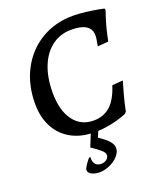

<svg xmlns="http://www.w3.org/2000/svg" viewBox="-159 -751 916 1087"><g transform="rotate(-20 299.0 -207.5)"><path d="M40 -254Q40 -369 87.5 -459Q135 -549 219.5 -599.5Q304 -650 411 -650Q447 -650 487.5 -645Q528 -640 557 -634.5Q586 -629 594 -627L597 -618Q595 -612 587 -588Q579 -564 568.5 -525.5Q558 -487 550 -444L485 -439Q486 -446 490 -467.5Q494 -489 494 -501Q494 -579 376 -579Q310 -579 260 -542.5Q210 -506 182.5 -438.5Q155 -371 155 -279Q155 -173 199 -112.5Q243 -52 321 -52Q381 -52 421.5 -88.5Q462 -125 487 -204L552 -209Q547 -193 532 -139Q517 -85 508 -38L500 -28Q500 -27 471 -16.5Q442 -6 397.5 3Q353 12 301 12Q222 12 163 -20.5Q104 -53 72 -113Q40 -173 40 -254ZM340 -26 309 47Q313 50 336 66.5Q359 83 372.5 101Q386 119 386 136Q386 161 365.5 184Q345 207 313.5 221Q282 235 251 235Q226 235 205.5 225Q185 215 185 198Q185 182 223 136H231Q229 163 241 178Q253 193 276 193Q295 193 309 182.5Q323 172 323 156Q323 141 303 124Q283 107 249 85L294 -26Z"/></g></svg>

Font: Alegreya SC Medium
Style: Italic
Weight: 500
Italic angle: -7°
Designer: Juan Pablo del Peral
Foundry: Huerta Tipografica
Version: Version 2.007; ttfautohint (v1.6)